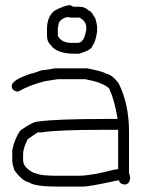

<svg xmlns="http://www.w3.org/2000/svg" viewBox="-20 -712 540 726"><path d="M186.5 -453.6H309.6Q369.1 -441.9 379.9 -434.1Q403.8 -430.2 428.7 -397Q467.8 -317.9 467.8 -215.3V-59.1Q471.7 -44.9 471.7 -43.5V-35.6Q468.3 -14.2 450.2 -14.2Q430.7 -17.6 430.7 -29.8H424.8Q318.4 -6.3 292 -6.3H204.1Q110.8 -6.3 90.8 -22Q64 -26.9 34.2 -68.8Q26.4 -91.8 26.4 -104V-145Q36.1 -190.4 57.6 -219.2Q105 -252.4 124 -252.4Q191.4 -262.2 381.8 -262.2H424.8Q411.6 -338.4 395.5 -369.6Q395.5 -383.8 350.6 -400.9Q325.7 -408.2 301.8 -412.6H198.2L149.4 -404.8Q95.7 -391.6 47.9 -365.7H45.9Q24.4 -369.1 24.4 -387.2Q24.4 -409.7 98.6 -434.1Q105.5 -434.1 135.7 -445.8Q170.4 -449.7 186.5 -453.6ZM137.7 -211.4H122.1L85 -186Q67.4 -151.4 67.4 -129.4V-106Q67.4 -79.1 106.4 -59.1Q130.9 -51.3 133.8 -51.3Q154.3 -47.4 206.1 -47.4H278.3Q322.3 -47.4 413.1 -70.8Q418.9 -70.8 426.8 -72.8V-221.2H374Q193.4 -221.2 137.7 -211.4ZM245.6 -692.4Q255.4 -686.5 261.2 -686.5H278.8Q302.2 -686.5 314 -672.9Q326.2 -669.9 335.4 -649.4Q342.3 -645 347.2 -612.3V-592.8Q340.8 -550.3 329.6 -540Q329.6 -523.9 278.8 -508.8H263.2Q194.3 -508.8 171.4 -542Q157.7 -554.7 157.7 -577.1V-602.5Q157.7 -647.9 185.1 -670.9Q224.1 -692.4 245.6 -692.4ZM198.7 -598.6V-577.1Q211.4 -549.8 251.5 -549.8H272.9Q296.9 -549.8 304.2 -590.8Q306.2 -594.2 306.2 -600.6V-608.4Q306.2 -631.3 280.8 -645.5H251.5Q244.6 -645.5 233.9 -647.5Q200.7 -638.7 200.7 -614.3Q198.7 -612.3 198.7 -598.6Z"/></svg>

Font: CEF Fonts CJK Mono
Style: Regular
Weight: 400
Designer: PartyBoss (派对大魔王)
Version: Release 2.25